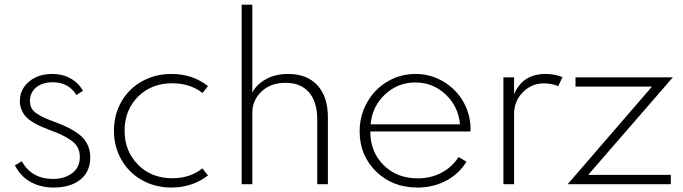

<svg xmlns="http://www.w3.org/2000/svg" viewBox="-20 -802 2976 836"><path d="M44.9 -82 74.7 -100.1Q117.7 -22.9 210.9 -22.9Q260.7 -22.9 294.2 -47.9Q327.6 -72.8 327.6 -118.7Q327.6 -141.6 318.6 -159.2Q309.6 -176.8 289.3 -190.9Q269 -205.1 249.3 -214.4Q229.5 -223.6 195.8 -236.3Q172.9 -245.1 158.2 -251.5Q143.6 -257.8 124.3 -269.3Q105 -280.8 93.8 -292.7Q82.5 -304.7 74.5 -322.5Q66.4 -340.3 66.4 -361.8Q66.4 -412.6 106 -446.3Q145.5 -480 207.5 -480Q251.5 -480 286.4 -460.9Q321.3 -441.9 341.3 -406.7L313 -388.2Q278.3 -443.8 210 -443.8Q164.6 -443.8 137.5 -421.4Q110.4 -398.9 110.4 -362.8Q110.4 -344.7 117.4 -331.3Q124.5 -317.9 141.1 -306.9Q157.7 -295.9 173.1 -289.1Q188.5 -282.2 217.3 -271.5Q247.1 -260.3 267.8 -250.7Q288.6 -241.2 309.8 -227.3Q331.1 -213.4 344 -198.5Q356.9 -183.6 365 -162.8Q373 -142.1 373 -117.2Q373 -54.2 329.8 -19.8Q286.6 14.6 213.9 14.6Q158.7 14.6 114.7 -8.8Q70.8 -32.2 44.9 -82Z M726.1 14.6Q656.2 14.6 598.9 -17.3Q541.5 -49.3 508.8 -106.2Q476.1 -163.1 476.1 -232.9Q476.1 -303.2 508.8 -359.9Q541.5 -416.5 598.9 -448.2Q656.2 -480 726.1 -480Q818.8 -480 885.7 -427.2L861.8 -397Q807.6 -439.5 730 -439.5Q639.2 -439.5 580.8 -380.9Q522.5 -322.3 522.5 -232.9Q522.5 -144 580.8 -85Q639.2 -25.9 730.5 -25.9Q807.1 -25.9 861.3 -68.8L885.7 -38.1Q817.4 14.6 726.1 14.6Z M1032.2 -781.7H1078.6V-398.9Q1096.7 -434.1 1137.5 -457Q1178.2 -480 1235.4 -480Q1316.9 -480 1362.3 -430.4Q1407.7 -380.9 1407.7 -289.6V0H1361.3V-281.2Q1361.3 -358.4 1325.4 -399.9Q1289.6 -441.4 1223.6 -441.4Q1157.7 -441.4 1118.2 -403.1Q1078.6 -364.7 1078.6 -311.5V0H1032.2Z M1545.9 -230Q1545.9 -299.3 1578.9 -356.9Q1611.8 -414.6 1667.5 -447.3Q1723.1 -480 1789.1 -480Q1856 -480 1911.6 -446.3Q1967.3 -412.6 1997.8 -358.2Q2028.3 -303.7 2028.8 -241.7Q2028.8 -233.4 2028.3 -229.5H1592.3Q1592.3 -140.6 1650.4 -83Q1708.5 -25.4 1798.8 -25.4Q1855.5 -25.4 1901.6 -49.6Q1947.8 -73.7 1976.6 -118.2L2011.2 -98.1Q1978.5 -44.9 1922.4 -15.1Q1866.2 14.6 1797.9 14.6Q1688.5 14.6 1617.2 -55.7Q1545.9 -126 1545.9 -230ZM1788.6 -442.9Q1711.9 -442.9 1656.2 -390.6Q1600.6 -338.4 1593.8 -260.7H1982.9Q1975.6 -338.9 1920.2 -390.9Q1864.7 -442.9 1788.6 -442.9Z M2171.9 0V-465.3H2218.3V-391.6Q2255.9 -480 2355 -480Q2396 -480 2429.2 -466.3L2410.6 -426.8Q2381.3 -439 2348.1 -439Q2294.4 -439 2256.3 -400.1Q2218.3 -361.3 2218.3 -304.7V0Z M2900.9 0H2451.7L2818.8 -424.8H2485.8V-465.3H2909.7L2541 -40.5H2900.9Z"/></svg>

Font: Spartan MB Light
Style: Regular
Weight: 300
Designer: Matt Bailey, Mirko Velimirovic
Foundry: Matt Bailey
Version: Version 1.005